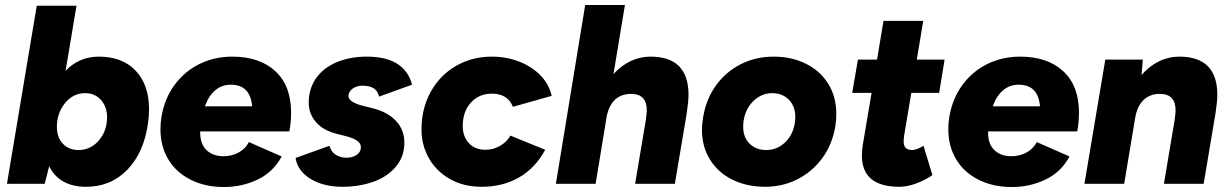

<svg xmlns="http://www.w3.org/2000/svg" viewBox="-20 -740 4952 773"><path d="M128 -717H288L244 -455Q299 -512 378 -512Q473 -512 526.5 -455Q580 -398 580 -301Q580 -270 576 -245Q560 -127 493.5 -57.5Q427 12 327 12Q272 12 234.5 -9.5Q197 -31 178 -71L160 0H8ZM296 -136Q345 -136 378 -174.5Q411 -213 411 -268Q411 -310 386.5 -337.5Q362 -365 323 -365Q274 -365 241.5 -324.5Q209 -284 209 -229Q209 -187 233 -161.5Q257 -136 296 -136Z M626 -219Q626 -246 630 -269Q642 -342 682 -397Q722 -452 782.5 -482Q843 -512 915 -512Q1025 -512 1088.5 -453.5Q1152 -395 1152 -286Q1152 -249 1145 -211H786Q785 -161 811 -136Q837 -111 880 -111Q914 -111 941.5 -126.5Q969 -142 982 -168L1114 -110Q1080 -47 1017 -17Q954 13 882 13Q806 13 747.5 -16.5Q689 -46 657.5 -98.5Q626 -151 626 -219ZM995 -312Q988 -399 909 -399Q873 -399 846.5 -376.5Q820 -354 805 -312Z M1170 -104 1306 -153Q1314 -127 1333 -116Q1352 -105 1375 -105Q1399 -105 1416 -116.5Q1433 -128 1433 -148Q1433 -162 1419 -172.5Q1405 -183 1376 -191L1336 -201Q1281 -215 1252 -248.5Q1223 -282 1223 -327Q1223 -383 1252.5 -425Q1282 -467 1335.5 -489.5Q1389 -512 1457 -512Q1609 -512 1639 -399L1506 -351Q1501 -374 1484.5 -384.5Q1468 -395 1439 -395Q1416 -395 1399.5 -383Q1383 -371 1383 -353Q1383 -329 1441 -314L1481 -304Q1541 -289 1574.5 -253Q1608 -217 1608 -166Q1608 -109 1573.5 -68.5Q1539 -28 1482.5 -8Q1426 12 1359 12Q1282 12 1230 -20Q1178 -52 1170 -104Z M1677 -218Q1677 -304 1714.5 -371Q1752 -438 1816.5 -475Q1881 -512 1960 -512Q2020 -512 2071.5 -491.5Q2123 -471 2157 -435.5Q2191 -400 2201 -354L2045 -310Q2024 -363 1960 -363Q1909 -363 1876 -327Q1843 -291 1843 -232Q1843 -191 1867.5 -164Q1892 -137 1935 -137Q1966 -137 1993.5 -153Q2021 -169 2035 -194L2175 -137Q2135 -63 2069.5 -25.5Q2004 12 1919 12Q1846 12 1791 -19.5Q1736 -51 1706.5 -103.5Q1677 -156 1677 -218Z M2336 -720H2496L2450 -442Q2481 -476 2519 -494Q2557 -512 2599 -512Q2752 -512 2752 -358Q2752 -332 2745 -286L2741 -261L2697 0H2537L2580 -256Q2584 -286 2584 -295Q2584 -362 2521 -362Q2443 -362 2423 -274L2378 0H2218Z M2806 -218Q2806 -239 2811 -269Q2823 -341 2862.5 -396Q2902 -451 2962.5 -481.5Q3023 -512 3094 -512Q3168 -512 3225.5 -483Q3283 -454 3315 -402Q3347 -350 3347 -281Q3347 -254 3343 -231Q3331 -159 3291 -104Q3251 -49 3191 -18.5Q3131 12 3061 12Q2987 12 2929 -16.5Q2871 -45 2838.5 -97.5Q2806 -150 2806 -218ZM2972 -231Q2972 -187 2998 -161.5Q3024 -136 3065 -136Q3108 -136 3140 -166Q3172 -196 3180 -245Q3182 -261 3182 -268Q3182 -312 3156 -338.5Q3130 -365 3089 -365Q3047 -365 3014.5 -334.5Q2982 -304 2974 -255Q2972 -239 2972 -231Z M3450 -114Q3450 -132 3453 -153L3489 -366H3411L3434 -500H3511L3537 -656H3697L3671 -500H3783L3761 -366H3649L3620 -194Q3618 -178 3618 -172Q3618 -153 3626.5 -144.5Q3635 -136 3653 -136Q3662 -136 3674.5 -141Q3687 -146 3698 -153L3734 -35Q3705 -15 3669 -1.5Q3633 12 3601 12Q3450 12 3450 -114Z M3798 -219Q3798 -246 3802 -269Q3814 -342 3854 -397Q3894 -452 3954.5 -482Q4015 -512 4087 -512Q4197 -512 4260.5 -453.5Q4324 -395 4324 -286Q4324 -249 4317 -211H3958Q3957 -161 3983 -136Q4009 -111 4052 -111Q4086 -111 4113.5 -126.5Q4141 -142 4154 -168L4286 -110Q4252 -47 4189 -17Q4126 13 4054 13Q3978 13 3919.5 -16.5Q3861 -46 3829.5 -98.5Q3798 -151 3798 -219ZM4167 -312Q4160 -399 4081 -399Q4045 -399 4018.5 -376.5Q3992 -354 3977 -312Z M4430 -500H4581L4576 -438Q4607 -474 4646 -493Q4685 -512 4728 -512Q4881 -512 4881 -358Q4881 -332 4874 -286L4869 -256L4826 0H4666L4709 -256Q4713 -286 4713 -295Q4713 -362 4650 -362Q4609 -362 4583.5 -337Q4558 -312 4550 -264L4506 0H4346Z"/></svg>

Font: Oak Sans ExtraBold
Style: Italic
Weight: 800
Italic angle: -9.49998°
Foundry: Erik Kennedy, Walven
Version: Version 1.000